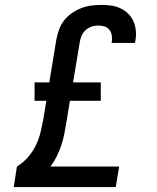

<svg xmlns="http://www.w3.org/2000/svg" viewBox="-20 -763 640 783"><path d="M36 0 49 -84Q75 -100 94.5 -122.5Q114 -145 126.5 -171Q139 -197 145.5 -224.5Q152 -252 157 -279L169 -352H121V-427H181L210 -603Q214 -624 221.5 -644Q229 -664 242.5 -681Q256 -698 274.5 -710.5Q293 -723 313 -730.5Q333 -738 353.5 -740.5Q374 -743 395 -743Q415 -743 435 -740Q455 -737 472.5 -728.5Q490 -720 503.5 -706.5Q517 -693 524.5 -675.5Q532 -658 534 -637.5Q536 -617 532 -597Q532 -595 531.5 -592.5Q531 -590 530 -588H435Q435 -589 435 -590Q435 -591 436 -592Q438 -605 436 -618Q434 -631 426.5 -641Q419 -651 406.5 -655Q394 -659 381 -659Q367 -659 353.5 -654.5Q340 -650 329 -640Q318 -630 312.5 -616.5Q307 -603 305 -590L278 -427H391V-352H265L251 -266Q247 -242 242.5 -218.5Q238 -195 230.5 -172Q223 -149 212 -126.5Q201 -104 186 -84H466L452 0Z"/></svg>

Font: Iosevka Curly Slab MdExObl
Style: Regular
Weight: 500
Width: 7
Italic angle: -9°
Monospace: yes
Designer: Belleve Invis
Foundry: Belleve Invis
Version: Version 11.1.0; ttfautohint (v1.8.3)